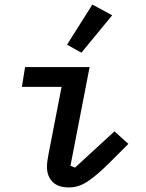

<svg xmlns="http://www.w3.org/2000/svg" viewBox="-20 -810 640 842"><path d="M337 -579 274 -614 385 -790 472 -743ZM282 12Q234 12 210 -13Q186 -38 186 -78Q186 -101 193 -135L250 -429H76L90 -516H373L289 -83L309 -75L482 -234L543 -179L465 -101Q434 -70 409 -48.5Q384 -27 363 -13.5Q342 0 322.5 6Q303 12 282 12Z"/></svg>

Font: IBM Plex Mono Medm
Style: Italic
Weight: 500
Italic angle: -9°
Monospace: yes
Designer: Mike Abbink, Paul van der Laan, Pieter van Rosmalen
Foundry: Bold Monday
Version: Version 2.3